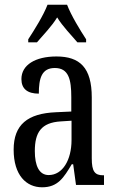

<svg xmlns="http://www.w3.org/2000/svg" viewBox="-20 -786 494 816"><path d="M100 -619V-606H137C165 -639 199 -673 223 -712C247 -673 281 -639 309 -606H346V-619C321 -657 282 -721 265 -766H182C165 -721 125 -657 100 -619ZM159 10C226 10 251 -31 285 -88H291L303 0H422V-41H419C383 -41 370 -57 370 -113V-372C370 -499 319 -546 220 -546C130 -546 71 -510 71 -450C71 -409 96 -388 145 -388C145 -453 157 -497 213 -497C272 -497 283 -448 283 -373V-312L218 -309C97 -304 38 -256 38 -150C38 -41 92 10 159 10ZM187 -42C146 -42 128 -82 128 -144C128 -223 155 -265 238 -270L284 -273V-191C284 -106 246 -42 187 -42Z"/></svg>

Font: Noto Serif Sinhala ExtraCondensed
Style: Regular
Weight: 400
Width: 2
Designer: Jelle Bosma - Monotype Design Team
Foundry: Monotype Imaging Inc.
Version: Version 2.007